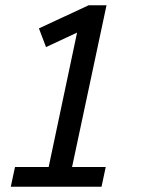

<svg xmlns="http://www.w3.org/2000/svg" viewBox="-20 -710 540 730"><path d="M21 0 37 -75H165L273 -586L155 -531L128 -602L317 -690H385L254 -75H382L366 0Z"/></svg>

Font: Radio Canada Condensed
Style: Italic
Weight: 400
Width: 3
Italic angle: -12°
Designer: Charles Daoud, Etienne Aubert Bonn, Alexandre Saumier Demers, Jacques Le Bailly
Foundry: Radio-Canada
Version: Version 2.104; ttfautohint (v1.8.4.7-5d5b);gftools[0.9.28.de